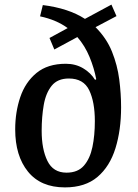

<svg xmlns="http://www.w3.org/2000/svg" viewBox="-20 -800 599 834"><path d="M262 14Q157 14 101.5 -54.5Q46 -123 46 -238Q46 -313 68 -378Q90 -443 138.5 -483Q187 -523 266 -523Q308 -523 341 -503.5Q374 -484 393 -453L398 -456Q389 -504 369 -552.5Q349 -601 316 -639L216 -585L195 -635L274 -678Q225 -714 154 -729L166 -778Q278 -764 349 -718L464 -780L486 -730L395 -682Q443 -634 466.5 -575.5Q490 -517 498 -455Q506 -393 506 -334Q506 -235 481.5 -156Q457 -77 403.5 -31.5Q350 14 262 14ZM269 -50Q318 -50 344.5 -80.5Q371 -111 381.5 -161.5Q392 -212 392 -274Q392 -357 367.5 -408Q343 -459 279 -459Q230 -459 204.5 -427.5Q179 -396 170 -344Q161 -292 161 -232Q161 -152 186 -101Q211 -50 269 -50Z"/></svg>

Font: Literata 12pt Medium
Style: Italic
Weight: 500
Italic angle: -2°
Designer: Latin by Veronika Burian and Jose Scaglione. Greek by Irene Vlachou. Cyrillic by Vera Evstafieva
Foundry: TypeTogether
Version: Version 3.002